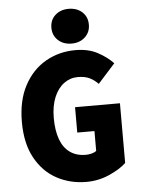

<svg xmlns="http://www.w3.org/2000/svg" viewBox="-59 -922 718 980"><g transform="rotate(-5 300.0 -432.0)"><path d="M344 12Q261 12 192.5 -25Q124 -62 83 -136.5Q42 -211 42 -321Q42 -431 83 -507.5Q124 -584 193 -623.5Q262 -663 346 -663Q412 -663 459.5 -637.5Q507 -612 538 -579L450 -481Q430 -502 406 -513.5Q382 -525 346 -525Q307 -525 275 -501.5Q243 -478 224.5 -433.5Q206 -389 206 -327Q206 -263 222.5 -218Q239 -173 272 -149.5Q305 -126 353 -126Q368 -126 383 -130Q398 -134 407 -141V-243H319V-373H549V-67Q517 -37 461.5 -12.5Q406 12 344 12ZM330 -698Q288 -698 261 -723Q234 -748 234 -787Q234 -827 261 -851.5Q288 -876 330 -876Q372 -876 399 -851.5Q426 -827 426 -787Q426 -748 399 -723Q372 -698 330 -698Z"/></g></svg>

Font: Source Code Pro ExtraLight ExtraBold
Style: Regular
Weight: 800
Monospace: yes
Version: Version 1.018;hotconv 1.0.116;makeotfexe 2.5.65601